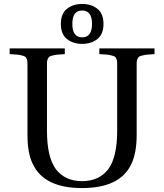

<svg xmlns="http://www.w3.org/2000/svg" viewBox="-20 -937 831 972"><path d="M319.1 -739.3Q288.1 -763.7 288.1 -815.9Q288.1 -868.2 319.1 -892.6Q350.1 -917 396 -917Q441.9 -917 472.9 -892.6Q503.9 -868.2 503.9 -815.9Q503.9 -763.7 472.9 -739.3Q441.9 -714.8 396 -714.8Q350.1 -714.8 319.1 -739.3ZM396 -883.8Q346.2 -883.8 346.2 -815.9Q346.2 -748 396 -748Q445.8 -748 445.8 -815.9Q445.8 -883.8 396 -883.8ZM28.8 -663.1V-691.9H308.1V-663.1Q282.7 -661.6 270.8 -660.4Q258.8 -659.2 246.3 -656Q233.9 -652.8 230 -650.1Q226.1 -647.5 222.2 -639.2Q218.3 -630.9 218 -623Q217.8 -615.2 217.8 -599.1V-274.9Q217.8 -141.1 263.2 -80.1Q309.6 -20 395 -20Q481.4 -20 527.8 -80.1Q573.2 -141.1 573.2 -274.9V-599.1Q573.2 -615.2 573 -623Q572.8 -630.9 569.1 -639.2Q565.4 -647.5 561.5 -650.1Q557.6 -652.8 545.2 -656.2Q532.7 -659.7 520.5 -660.6Q508.3 -661.6 482.9 -663.1V-691.9H762.2V-663.1Q736.8 -661.6 724.9 -660.4Q712.9 -659.2 700.4 -656Q688 -652.8 684.1 -650.1Q680.2 -647.5 676.3 -639.2Q672.4 -630.9 672.1 -623Q671.9 -615.2 671.9 -599.1V-254.9Q671.9 -162.1 645 -106.9Q588.4 15.1 395 15.1Q203.1 15.1 146 -106.9Q119.1 -160.6 119.1 -252.9V-599.1Q119.1 -615.2 118.9 -623Q118.7 -630.9 115 -639.2Q111.3 -647.5 107.4 -650.1Q103.5 -652.8 91.1 -656.2Q78.6 -659.7 66.4 -660.6Q54.2 -661.6 28.8 -663.1Z"/></svg>

Font: Heuristica
Style: Regular
Weight: 400
Version: Version 1.0.2